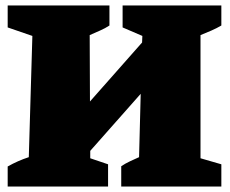

<svg xmlns="http://www.w3.org/2000/svg" viewBox="-20 -680 839 700"><path d="M8 0V-73Q45 -94 85 -107L98 -549L8 -580V-660H379V-587Q364 -577 344.5 -568.5Q325 -560 307 -552L308 -310L498 -525L499 -549L427 -580V-660H787V-587Q770 -577 750.5 -568.5Q731 -560 711 -552V-103L787 -81V0H422V-74Q437 -84 454 -92Q471 -100 487 -107L493 -338L309 -130V-103L374 -81V0Z"/></svg>

Font: Piazzolla Black
Style: Regular
Weight: 900
Designer: Juan Pablo del Peral
Foundry: Huerta Tipografica
Version: Version 1.330